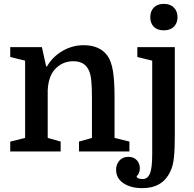

<svg xmlns="http://www.w3.org/2000/svg" viewBox="-20 -784 1002 994"><path d="M110 -70V-470L33 -489V-540H197L219 -440H223Q253 -491 304 -520.5Q355 -550 413 -550Q496 -550 536 -496Q556 -468 564.5 -417.5Q573 -367 573 -281V-70L650 -51V0H389V-51L456 -70V-273Q456 -335 452.5 -368Q449 -401 440 -420Q428 -445 408 -456Q388 -467 360 -467Q308 -467 272 -433Q231 -396 227 -317V-70L294 -51V0H33V-51ZM885 -540V-85Q885 -11 880.5 31.5Q876 74 863 101Q842 147 805.5 168.5Q769 190 717 190Q657 190 619 164.5Q581 139 581 95Q581 67 598 47.5Q615 28 645 28Q672 28 688 45Q704 62 704 88Q704 99 700 110Q696 121 687 128Q689 138 699.5 140.5Q710 143 718 143Q744 143 756 115Q768 87 768 14V-470L691 -489V-540ZM758 -695Q758 -726 776.5 -745Q795 -764 828 -764Q861 -764 880 -745Q899 -726 899 -695Q899 -665 880.5 -646Q862 -627 828 -627Q794 -627 776 -645.5Q758 -664 758 -695Z"/></svg>

Font: Domine SemiBold
Style: Regular
Weight: 600
Designer: Pablo Impallari, Rodrigo Fuenzalida, Brenda Gallo
Foundry: Pablo Impallari, Rodrigo Fuenzalida, Brenda Gallo
Version: Version 2.000